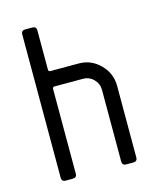

<svg xmlns="http://www.w3.org/2000/svg" viewBox="-98 -695 633 766"><g transform="rotate(-15 218.5 -312.5)"><path d="M374.5 -312V-16.6Q374.5 0 357.9 0H328.6Q312 0 312 -16.6V-312Q312 -337.9 293.9 -356.2Q275.9 -374.5 250 -374.5H132.8Q124.5 -374.5 124.5 -366.2V-16.6Q124.5 0 107.9 0H78.6Q62 0 62 -16.6V-607.9Q62 -624.5 78.6 -624.5H107.9Q124.5 -624.5 124.5 -607.9V-446.3Q124.5 -438 132.8 -438H250Q300.8 -438 337.6 -400.9Q374.5 -363.8 374.5 -312Z"/></g></svg>

Font: GOSTRUS
Style: type_B
Weight: 400
Designer: Юрий и Татьяна Кривогуз
Version: Version 02.00